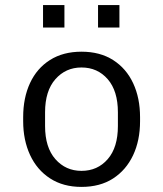

<svg xmlns="http://www.w3.org/2000/svg" viewBox="-20 -724 640 754"><path d="M300 10Q228 10 176.5 -23.5Q125 -57 98 -115.5Q71 -174 71 -248V-264Q71 -340 98 -398Q125 -456 176.5 -488.5Q228 -521 300 -521Q373 -521 424.5 -488Q476 -455 503 -397Q530 -339 530 -264V-248Q530 -172 502.5 -114Q475 -56 424 -23Q373 10 300 10ZM300 -53Q363 -53 403 -99Q443 -145 443 -229V-283Q443 -367 403 -413Q363 -459 300 -459Q238 -459 197.5 -413Q157 -367 157 -283V-229Q157 -145 197.5 -99Q238 -53 300 -53ZM149 -616V-704H233V-616ZM365 -616V-704H449V-616Z"/></svg>

Font: Chivo Mono Light
Style: Regular
Weight: 300
Monospace: yes
Designer: Hector Gatti
Foundry: Omnibus-Type
Version: Version 1.008